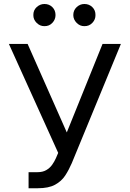

<svg xmlns="http://www.w3.org/2000/svg" viewBox="-20 -952 663 981"><path d="M126 9.8V-72.3H171.9Q198.2 -72.3 216.3 -82.8Q234.4 -93.3 246.1 -109.6Q257.8 -126 265.6 -143.6L277.3 -170.9L25.4 -727.5H121.1L321.3 -275.4L503.9 -727.5H597.7L346.7 -118.2Q332 -84 313 -54.9Q293.9 -25.9 261.2 -8.1Q228.5 9.8 172.9 9.8ZM207 -818.4Q184.6 -817.9 167.2 -835.2Q149.9 -852.5 150.4 -875Q149.9 -899.4 167.2 -915.5Q184.6 -931.6 207 -931.6Q231.4 -931.6 247.6 -915.5Q263.7 -899.4 263.7 -875Q263.7 -852.5 247.6 -835.2Q231.4 -817.9 207 -818.4ZM411.1 -818.4Q388.7 -817.9 371.6 -835.2Q354.5 -852.5 354.5 -875Q354.5 -899.4 371.6 -915.5Q388.7 -931.6 411.1 -931.6Q435.5 -931.6 451.9 -915.5Q468.3 -899.4 467.8 -875Q468.3 -852.5 451.9 -835.2Q435.5 -817.9 411.1 -818.4Z"/></svg>

Font: Inter V
Style: 
Weight: 400
Designer: Rasmus Andersson
Foundry: rsms
Version: Version 4.000;git-a3f224843